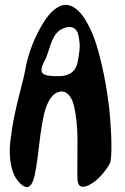

<svg xmlns="http://www.w3.org/2000/svg" viewBox="-20 -786 514 791"><path d="M248 -671.9Q269 -678.7 283.2 -670.7Q297.4 -662.6 301.8 -645.5Q306.2 -628.4 307.9 -607.9Q309.6 -587.4 306.2 -569.8Q300.8 -526.4 294.4 -512.2Q277.8 -473.6 224.1 -472.2Q168.5 -470.7 155.8 -484.1Q143.1 -497.6 164.1 -536.1Q172.9 -552.2 183.3 -586.9Q193.8 -621.6 207.5 -642.3Q221.2 -663.1 248 -671.9ZM65.9 -27.8Q100.6 3.9 117.7 -44.9Q127.9 -73.7 139.6 -175.3Q152.8 -293.5 168.5 -340.3Q189.9 -401.9 226.1 -408.2Q247.6 -412.1 262.7 -395.8Q277.8 -379.4 284.9 -349.1Q292 -318.8 295.7 -281.7Q299.3 -244.6 299.3 -204.3Q299.3 -164.1 298.8 -129.4Q298.3 -94.7 298.6 -67.6Q298.8 -40.5 301.8 -32.2Q310.1 -5.9 346.2 -23.4Q381.8 -41 414.1 -84Q424.3 -97.7 432.1 -111.8Q438.5 -123.5 439 -173.3Q439.5 -223.1 434.3 -292.2Q429.2 -361.3 415.3 -439.9Q401.4 -518.6 381.8 -586.7Q362.3 -654.8 331.5 -704.6Q300.8 -754.4 264.2 -764.2Q240.7 -770.5 215.6 -754.6Q190.4 -738.8 169.7 -709Q148.9 -679.2 130.9 -641.6Q112.8 -604 100.8 -566.4Q88.9 -528.8 84 -498Q80.6 -476.6 65.9 -421.1Q51.3 -365.7 40.5 -314.9Q29.8 -264.2 22.9 -206.8Q16.1 -149.4 26.4 -101.8Q36.6 -54.2 65.9 -27.8Z"/></svg>

Font: Superheroes Libre
Style: Regular
Weight: 400
Version: Version 001.000